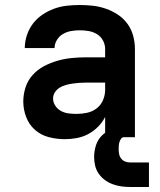

<svg xmlns="http://www.w3.org/2000/svg" viewBox="-20 -548 640 767"><path d="M239 8Q207 8 175.5 0Q144 -8 120 -29Q96 -50 84.5 -80.5Q73 -111 73 -143Q73 -171 82 -199Q91 -227 110.5 -248.5Q130 -270 155.5 -283.5Q181 -297 208.5 -305Q236 -313 264.5 -316Q293 -319 322 -319H400V-352Q400 -370 391.5 -386Q383 -402 367.5 -411.5Q352 -421 334 -424Q316 -427 298 -427Q281 -427 264 -424Q247 -421 232 -412.5Q217 -404 207.5 -388.5Q198 -373 198 -356H79Q79 -356 79 -356Q79 -356 79 -356Q79 -382 87.5 -407.5Q96 -433 111.5 -453.5Q127 -474 149 -489Q171 -504 195.5 -513Q220 -522 246 -525Q272 -528 298 -528Q325 -528 351.5 -525Q378 -522 403.5 -513Q429 -504 451.5 -489Q474 -474 489.5 -452.5Q505 -431 512 -405Q519 -379 519 -352V0H400V-81Q389 -59 371.5 -41.5Q354 -24 332.5 -12.5Q311 -1 287 3.5Q263 8 239 8ZM286 -93Q307 -93 328 -97.5Q349 -102 366 -115Q383 -128 391.5 -148Q400 -168 400 -189V-218H322Q309 -218 295.5 -217Q282 -216 269 -214Q256 -212 243 -208.5Q230 -205 218.5 -198Q207 -191 199.5 -179.5Q192 -168 192 -155Q192 -139 201 -125.5Q210 -112 224 -104.5Q238 -97 254 -95Q270 -93 286 -93ZM575 199H500Q482 199 464.5 196.5Q447 194 430.5 188Q414 182 399.5 171.5Q385 161 374.5 146Q364 131 360 113.5Q356 96 356 79Q356 55 363.5 32Q371 9 388 -7.5Q405 -24 428 -31Q451 -38 475 -38V0Q468 0 463.5 6.5Q459 13 457 20Q455 27 454.5 34Q454 41 454 48Q454 58 456 68Q458 78 464.5 86Q471 94 480.5 97.5Q490 101 500 101H575Z"/></svg>

Font: Iosevka Custom Extended
Style: Bold
Weight: 700
Width: 7
Monospace: yes
Designer: Belleve Invis
Foundry: Belleve Invis
Version: Version 11.2.4; ttfautohint (v1.8.4)